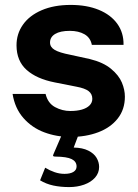

<svg xmlns="http://www.w3.org/2000/svg" viewBox="-20 -547 560 781"><path d="M31.2 -165H165.4Q174.4 -127.4 203.8 -111.4Q233.2 -95.5 266 -95.5Q292.9 -95.5 312.9 -101.2Q333 -107 344.2 -118.2Q355.5 -129.4 355.5 -145Q355.5 -164.8 340.4 -176.4Q325.4 -188 290.8 -194.4L202.2 -211.9Q128.5 -226.5 88.1 -262.8Q47.6 -299.1 47.2 -361.8Q46.9 -409 73.2 -446.4Q99.5 -483.9 149.4 -505.4Q199.4 -527 267.8 -527Q332.9 -527 381.8 -507Q430.6 -487 457 -450.4Q483.4 -413.8 482.5 -364.5H353.6Q348 -393.6 323.8 -407.6Q299.5 -421.5 264 -421.5Q225.2 -421.5 204.4 -408.9Q183.5 -396.4 183.5 -373.8Q183.5 -355.2 202.6 -344Q221.6 -332.8 265 -324.4L345.2 -306.9Q400 -293.5 431.8 -267Q463.6 -240.5 475.8 -211.1Q488 -181.6 488 -153.8Q488 -101.8 458.9 -64.9Q429.8 -28 379.6 -9Q329.4 10 266.8 10Q210 10 159.9 -8.8Q109.9 -27.5 75.2 -67Q40.5 -106.5 31.2 -165ZM261.5 214Q226.4 214 197 207.7Q167.6 201.4 143 186.5L163.8 135.2Q182.4 146.6 202.3 153.4Q222.2 160.2 242.5 160.2Q265.4 160.2 278.4 152.4Q291.5 144.5 291.5 130.2Q291.5 110.2 271.8 100.3Q252 90.4 206 90Q198.8 90 196.7 88.1Q194.6 86.1 197.5 80L234.2 -5H301.8L279.8 53.2Q315.9 53.9 339.1 65.6Q362.4 77.2 372.8 95Q383.2 112.8 383.2 132Q383.2 156.6 366.7 175.4Q350.1 194.1 322.1 204.1Q294.1 214 261.5 214Z"/></svg>

Font: Public Sans VF
Style: Regular
Weight: 400
Designer: Pablo Impallari, Rodrigo Fuenzalida (Modified by Dan O. Williams and USWDS)
Version: Version 1.003